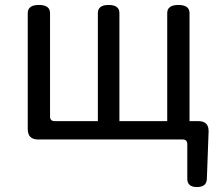

<svg xmlns="http://www.w3.org/2000/svg" viewBox="-20 -563 885 775"><path d="M134 0Q92 0 92 -42V-510Q92 -543 137 -543Q182 -543 182 -510V-93Q182 -74 201 -74H375V-510Q375 -543 418.5 -543Q462 -543 462 -510V-74H655V-510Q655 -543 700 -543Q745 -543 745 -510V-74H781Q823 -74 822 -32L815 159Q814 192 775 192Q736 192 736 159V19Q736 0 717 0Z"/></svg>

Font: Raw Maruko Gothic CJK TC
Style: Regular
Weight: 400
Version: Version 1.001